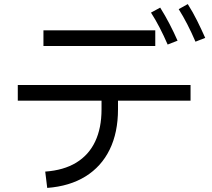

<svg xmlns="http://www.w3.org/2000/svg" viewBox="-20 -864 1040 940"><path d="M912.9 -447.8V-371.1H67.1V-447.8ZM211.2 56 201.4 -23.9Q291.7 -30.3 353.2 -67.7Q414.6 -105.1 445.8 -170.9Q477.1 -236.7 477.1 -328.7V-417.7H557.7V-328.7Q557.7 -215.1 517 -131.8Q476.3 -48.5 398.8 -0.4Q321.3 47.7 211.2 56ZM740.2 -715.6V-638.8H192.7V-715.6ZM800.8 -645.9Q781.4 -690.6 761.5 -728.9Q741.7 -767.2 719.2 -802.3L764.3 -826.7Q788.8 -787.6 810.1 -746.6Q831.4 -705.6 849.3 -664.8ZM937 -659.9Q917.4 -705.6 897.2 -744.7Q877.1 -783.9 854.9 -819.2L899.3 -844Q924.8 -803.8 945.5 -761.9Q966.3 -719.9 984.7 -678.5Z"/></svg>

Font: Murecho Thin
Style: Regular
Weight: 100
Designer: Neil Summerour
Foundry: Positype
Version: Version 1.010